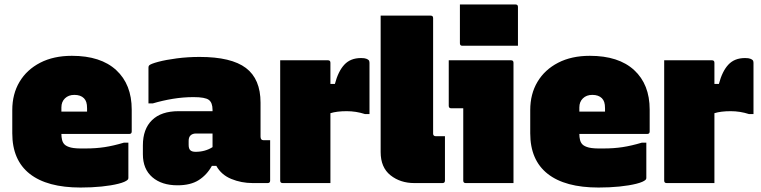

<svg xmlns="http://www.w3.org/2000/svg" viewBox="-20 -820 3410 860"><path d="M302 -570Q431 -570 500.5 -506Q570 -442 570 -329V-231Q570 -220 559 -220H255Q255 -206 258 -193.5Q261 -181 269 -173Q278 -164 298 -159Q318 -154 364 -155Q409 -155 448.5 -161Q488 -167 535 -181H555V-23Q555 -18 552 -15Q542 -5 510.5 3Q479 11 435 15.5Q391 20 341 20Q191 20 113 -41.5Q35 -103 35 -223V-327Q35 -399 67.5 -453.5Q100 -508 160 -539Q220 -570 302 -570ZM313 -395Q287 -395 271 -379.5Q255 -364 255 -339V-320H370V-335Q370 -352 366.5 -362.5Q363 -373 356 -380Q341 -395 313 -395Z M1147 -360V-208Q1147 -192 1160 -192H1190V-11Q1190 0 1179 0H1112Q1061 0 1016 -18.5Q971 -37 949 -77H929Q907 -37 870.5 -13.5Q834 10 775 10Q704 10 662 -26.5Q620 -63 620 -129V-169Q620 -242 661 -282Q702 -322 780 -322H932V-328Q932 -360 915.5 -372.5Q899 -385 847 -385Q801 -385 755 -377.5Q709 -370 665 -357H645V-517Q645 -524 648 -527Q655 -534 688.5 -543Q722 -552 771.5 -558.5Q821 -565 874 -565Q1016 -565 1081.5 -515.5Q1147 -466 1147 -360ZM825 -171Q825 -154 832.5 -147Q840 -140 856 -140Q899 -140 932 -161V-222H858Q842 -222 833 -213Q825 -205 825 -189Z M1460 0H1246Q1235 0 1235 -11V-550H1449Q1460 -550 1460 -539V-444H1480Q1495 -501 1522.5 -530.5Q1550 -560 1597 -560Q1613 -560 1620.5 -557Q1628 -554 1631 -551Q1635 -547 1635 -539V-309H1615Q1575 -322 1533 -322Q1489 -322 1460 -313Z M1973 -11Q1973 0 1962 0H1836Q1773 0 1729 -35Q1685 -70 1685 -139V-750H1909Q1920 -750 1920 -739V-221Q1920 -216 1923 -213Q1926 -210 1931 -210H1973Z M2055 -11V-335H2001Q1990 -335 1990 -346V-550H2269Q2280 -550 2280 -539V0H2066Q2055 0 2055 -11ZM2040 -800H2289Q2300 -800 2300 -789V-615H2051Q2040 -615 2040 -626Z M2622 -570Q2751 -570 2820.5 -506Q2890 -442 2890 -329V-231Q2890 -220 2879 -220H2575Q2575 -206 2578 -193.5Q2581 -181 2589 -173Q2598 -164 2618 -159Q2638 -154 2684 -155Q2729 -155 2768.5 -161Q2808 -167 2855 -181H2875V-23Q2875 -18 2872 -15Q2862 -5 2830.5 3Q2799 11 2755 15.5Q2711 20 2661 20Q2511 20 2433 -41.5Q2355 -103 2355 -223V-327Q2355 -399 2387.5 -453.5Q2420 -508 2480 -539Q2540 -570 2622 -570ZM2633 -395Q2607 -395 2591 -379.5Q2575 -364 2575 -339V-320H2690V-335Q2690 -352 2686.5 -362.5Q2683 -373 2676 -380Q2661 -395 2633 -395Z M3180 0H2966Q2955 0 2955 -11V-550H3169Q3180 -550 3180 -539V-444H3200Q3215 -501 3242.5 -530.5Q3270 -560 3317 -560Q3333 -560 3340.5 -557Q3348 -554 3351 -551Q3355 -547 3355 -539V-309H3335Q3295 -322 3253 -322Q3209 -322 3180 -313Z"/></svg>

Font: Recursive Sn Lnr St XBk
Style: Regular
Weight: 1000
Version: Version 1.079;hotconv 1.0.112;makeotfexe 2.5.65598; ttfautoh